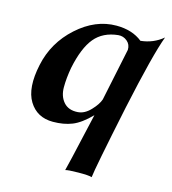

<svg xmlns="http://www.w3.org/2000/svg" viewBox="-104 -571 770 862"><g transform="rotate(15 280.5 -140.5)"><path d="M557 -486Q524 -398 468 -137Q405 164 401 205Q387 200 338 200.5Q289 201 278 205Q291 154 313 55.5Q335 -43 341 -67Q296 -21 257 -5.5Q218 10 168 10Q94 10 57.5 -49.5Q21 -109 45 -221Q68 -330 152 -405.5Q236 -481 333 -481Q407 -481 454 -443Q513 -449 557 -486ZM410 -389Q411 -414 393 -429Q375 -444 352 -442Q282 -435 243.5 -388.5Q205 -342 185 -245Q176 -195 176 -153Q176 -111 199 -84.5Q222 -58 265 -61Q296 -63 323.5 -92Q351 -121 359 -145Z"/></g></svg>

Font: GFS Artemisia
Style: Bold Italic
Weight: 700
Italic angle: -12°
Designer: Designed by Takis Katsoulidis and George D. Matthiopoulos.
Foundry: Designed by Takis Katsoulidis and George D. Matthiopoulos.
Version: Version 1.0